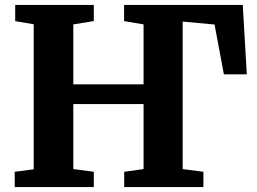

<svg xmlns="http://www.w3.org/2000/svg" viewBox="-20 -763 1048 783"><path d="M40 0V-62.5L117.5 -72.5V-664L42 -677V-743H362.5V-677L279 -663.5V-419H565.5V-663.5L486 -677V-743H970L986.5 -460H893L855 -663L725 -675V-73.5L809.5 -62.5V0H486.5V-62.5L565.5 -73.5V-338.5H279V-73.5L362.5 -62.5V0Z"/></svg>

Font: Merriweather 20pt ExtraBold
Style: Regular
Weight: 800
Version: Version 2.100